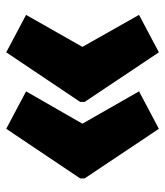

<svg xmlns="http://www.w3.org/2000/svg" viewBox="22 -580 517 600"><g transform="rotate(90 280.0 -280.5)"><path d="M538 -273V-287L383 -519L266 -457L367 -280L266 -104L383 -42ZM299 -273V-287L144 -519L27 -457L127 -280L27 -104L144 -42Z"/></g></svg>

Font: Noto Sans Arabic UI XCn Bk
Style: Regular
Weight: 900
Width: 2
Designer: Monotype Design Team, Nadine Chahine and Nizar Qandah
Foundry: Monotype Imaging Inc.
Version: Version 2.010